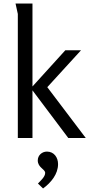

<svg xmlns="http://www.w3.org/2000/svg" viewBox="-20 -782 506 1088"><path d="M164 -762H68L81 -703V0H164V-270L367 0H466L248 -288L439 -497H350L164 -292ZM246 77C218 77 194 98 194 127C194 168 236 176 236 198C236 220 209 243 195 258L224 286C269 253 309 205 309 148C309 110 286 77 246 77Z"/></svg>

Font: Rosario
Style: Regular
Weight: 400
Designer: Hector Gatti
Foundry: Omnibus Type
Version: Version 1.100